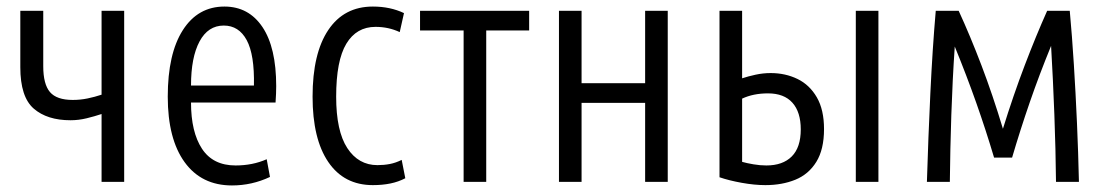

<svg xmlns="http://www.w3.org/2000/svg" viewBox="-20 -555 3382 586"><path d="M290 0V-207Q269 -200 244.5 -194Q220 -188 195 -188Q124 -188 83 -223.5Q42 -259 42 -350V-522H112V-353Q112 -298 132.5 -274Q153 -250 202 -250Q225 -250 247 -254.5Q269 -259 290 -266V-522H359V0Z M688 11Q595 11 543.5 -60Q492 -131 492 -260Q492 -391 538 -463Q584 -535 665 -535Q739 -535 781 -472.5Q823 -410 823 -292Q823 -282 822.5 -269Q822 -256 821 -242H563Q563 -152 596.5 -101Q630 -50 699 -50Q751 -50 794 -69L804 -15Q749 11 688 11ZM563 -294H755Q757 -388 733 -432.5Q709 -477 663 -477Q615 -477 589 -428.5Q563 -380 563 -294Z M1118 10Q1030 10 982 -60.5Q934 -131 934 -260Q934 -392 982 -463.5Q1030 -535 1118 -535Q1171 -535 1213 -515L1200 -457Q1166 -473 1126 -473Q1068 -473 1037 -421.5Q1006 -370 1006 -260Q1006 -155 1040 -103Q1074 -51 1132 -51Q1152 -51 1170 -54.5Q1188 -58 1206 -67L1217 -11Q1196 0 1171.5 5Q1147 10 1118 10Z M1395 0V-462H1262V-522H1595V-462H1464V0Z M1686 0V-522H1755V-301H1949V-522H2018V0H1949V-241H1755V0Z M2316 10Q2283 10 2244 3Q2205 -4 2176 -14V-522H2245V-316Q2263 -322 2286 -327Q2309 -332 2332 -332Q2377 -332 2414 -314Q2451 -296 2473 -258Q2495 -220 2495 -161Q2495 -99 2471.5 -61Q2448 -23 2407.5 -6.5Q2367 10 2316 10ZM2592 0V-522H2661V0ZM2319 -50Q2369 -50 2396.5 -77.5Q2424 -105 2424 -160Q2424 -213 2398.5 -241.5Q2373 -270 2324 -270Q2279 -270 2245 -254V-61Q2259 -57 2279.5 -53.5Q2300 -50 2319 -50Z M2809 0Q2813 -133 2819.5 -270Q2826 -407 2836 -522H2906Q2941 -446 2975.5 -355.5Q3010 -265 3041 -162Q3073 -265 3107.5 -355.5Q3142 -446 3176 -522H3245Q3252 -446 3257.5 -358.5Q3263 -271 3267 -180Q3271 -89 3273 0H3203Q3202 -98 3198 -205Q3194 -312 3188 -415Q3152 -327 3123 -243Q3094 -159 3069 -74H3014Q2989 -158 2959.5 -241.5Q2930 -325 2894 -413Q2887 -310 2883.5 -204Q2880 -98 2879 0Z"/></svg>

Font: Ubuntu Sans Condensed
Style: Regular
Weight: 400
Width: 3
Designer: Dalton Maag Ltd
Foundry: Dalton Maag Ltd
Version: Version 1.006; ttfautohint (v1.8.4.7-5d5b)